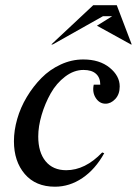

<svg xmlns="http://www.w3.org/2000/svg" viewBox="-20 -705 523 733"><path d="M126 -184.1Q126 -123.5 154.1 -89.4Q182.1 -55.2 232.9 -55.2Q305.2 -55.2 370.1 -123L377.9 -120.1Q343.8 -58.6 294.7 -25.4Q245.6 7.8 189.9 7.8Q116.2 7.8 74.7 -40.5Q33.2 -88.9 33.2 -166Q33.2 -207 45.7 -250.7Q58.1 -294.4 82.3 -334.7Q106.4 -375 138.2 -407.2Q169.9 -439.5 211.7 -458.7Q253.4 -478 297.9 -478Q359.9 -478 398.4 -446.8Q437 -415.5 437 -375Q437 -345.2 420.2 -327.1Q403.3 -309.1 382.8 -309.1Q359.9 -309.1 345.7 -330.8Q331.5 -352.5 337.9 -381.8H362.8Q362.8 -408.7 346.4 -423.3Q330.1 -438 298.8 -438Q262.2 -438 228.8 -412.6Q195.3 -387.2 173.6 -348.6Q151.9 -310.1 138.9 -266.1Q126 -222.2 126 -184.1ZM181.2 -535.2H175.8L335.9 -685.1H425.8L482.9 -535.2H480L350.1 -606.9L408.2 -643.1H373Z"/></svg>

Font: Redaction
Style: Italic
Weight: 400
Designer: Jeremy Mickel / Forest Young
Foundry: MCKL
Version: Version 2.001;hotconv 1.0.113;makeotfexe 2.5.65598 DEVELOPME